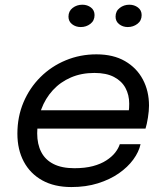

<svg xmlns="http://www.w3.org/2000/svg" viewBox="-20 -764 688 795"><path d="M97 -231.5 113 -307.5H523.5L508.5 -282.5Q511.5 -293 513.2 -304Q515 -315 515 -335Q515 -371 499.5 -399.8Q484 -428.5 452.2 -445.2Q420.5 -462 371 -462Q317 -462 273.5 -443.2Q230 -424.5 198.8 -390.5Q167.5 -356.5 150.8 -311Q134 -265.5 134 -212Q134 -167 150.8 -134.5Q167.5 -102 201.8 -84.8Q236 -67.5 288 -67.5Q332 -67.5 364.8 -76.2Q397.5 -85 420.2 -99.8Q443 -114.5 456.8 -132Q470.5 -149.5 476 -167H562Q555 -135 532 -103.5Q509 -72 472 -46.2Q435 -20.5 385.5 -5Q336 10.5 275.5 10.5Q205 10.5 155 -17.2Q105 -45 78.5 -94.8Q52 -144.5 52 -210.5Q52 -280.5 77.2 -340.2Q102.5 -400 147.5 -444.8Q192.5 -489.5 252 -514.2Q311.5 -539 379.5 -539Q449 -539 497.5 -511Q546 -483 571.5 -435Q597 -387 597 -326.5Q597 -305 592.5 -276.8Q588 -248.5 582.5 -231.5ZM314.5 -652Q293.5 -652 278.5 -663.8Q263.5 -675.5 263.5 -695Q263.5 -718 280.8 -731.2Q298 -744.5 321 -744.5Q341.5 -744.5 356.5 -733Q371.5 -721.5 371.5 -701.5Q371.5 -678.5 354.2 -665.2Q337 -652 314.5 -652ZM509 -652Q488.5 -652 473.5 -663.8Q458.5 -675.5 458.5 -695Q458.5 -718 475.8 -731.2Q493 -744.5 515.5 -744.5Q536 -744.5 551.2 -733Q566.5 -721.5 566.5 -701.5Q566.5 -678.5 549 -665.2Q531.5 -652 509 -652Z"/></svg>

Font: Epilogue
Style: Italic
Weight: 400
Italic angle: -12°
Designer: Tyler Finck
Foundry: Etcetera Type Co
Version: Version 2.112